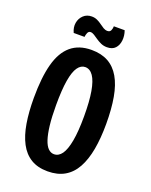

<svg xmlns="http://www.w3.org/2000/svg" viewBox="-157 -922 799 1018"><g transform="rotate(20 243.0 -413.0)"><path d="M240 13Q184 13 145.5 -10.5Q107 -34 83.5 -78.5Q60 -123 49.5 -186Q39 -249 39 -328Q39 -444 59.5 -520Q80 -596 125 -634Q170 -672 241 -672Q296 -672 335 -650.5Q374 -629 399 -586Q424 -543 435.5 -478.5Q447 -414 447 -330Q447 -249 435.5 -185.5Q424 -122 399.5 -77.5Q375 -33 335.5 -10Q296 13 240 13ZM241 -84Q267 -84 285 -109Q303 -134 313 -188Q323 -242 323 -328Q323 -412 313.5 -466.5Q304 -521 285.5 -548Q267 -575 240 -575Q216 -575 198.5 -550.5Q181 -526 172 -472.5Q163 -419 163 -333Q163 -266 168.5 -219Q174 -172 184 -142Q194 -112 208.5 -98Q223 -84 241 -84ZM311 -713Q292 -713 276.5 -720Q261 -727 248 -736Q235 -745 224 -752Q213 -759 203 -759Q192 -759 187 -747.5Q182 -736 181 -724H120Q107 -752 111.5 -778Q116 -804 134.5 -821.5Q153 -839 181 -839Q198 -839 212 -832.5Q226 -826 238 -817Q250 -808 261 -801.5Q272 -795 284 -795Q298 -795 303 -806.5Q308 -818 308 -830H369Q379 -802 376 -774.5Q373 -747 357 -730Q341 -713 311 -713Z"/></g></svg>

Font: Bricolage Grotesque 36pt Condensed SemiBold
Style: Regular
Weight: 600
Width: 3
Designer: Mathieu Triay
Foundry: Atelier Triay
Version: Version 1.001;gftools[0.9.33.dev8+g029e19f]